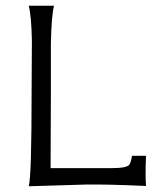

<svg xmlns="http://www.w3.org/2000/svg" viewBox="-20 -642 556 668"><path d="M488 5Q353 -1 282 0Q216 2 80 6Q90 -27 90 -325L91 -510Q91 -506 91 -501Q89 -588 80 -622H168Q159 -588 157 -490V-311L156 -57H367Q421 -57 430 -69Q436 -78 439 -100H488Q485 -28 488 5Z"/></svg>

Font: GFS Neohellenic Rg
Style: Regular
Weight: 400
Designer: Takis Katsoulidis and George D. Matthiopoulos
Foundry: Takis Katsoulidis and George D. Matthiopoulos
Version: Version 1.0